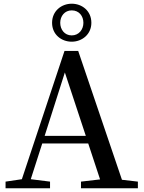

<svg xmlns="http://www.w3.org/2000/svg" viewBox="-20 -1016 775 1036"><path d="M367 -960C407 -960 430 -929 430 -893C430 -857 406 -825 367 -825C328 -825 305 -857 305 -893C305 -929 329 -960 367 -960ZM367 -791C422 -791 473 -830 473 -893C473 -958 422 -996 367 -996C312 -996 261 -957 261 -893C261 -829 312 -791 367 -791ZM221 -283 330 -625 443 -283ZM638 -46 402 -741H328L98 -49L10 -36V0H250V-36L146 -49L208 -242H456L520 -48L417 -36V0H724V-36Z"/></svg>

Font: Source Han Serif CN SemiBold
Style: Regular
Weight: 600
Designer: Ryoko NISHIZUKA 西塚涼子 (kana & ideographs); Frank Grießhammer (Latin, Greek & Cyrillic); Wenlong ZHANG 张文龙 (bopomofo); San
Foundry: Adobe Systems Incorporated
Version: Version 1.000;PS 1;hotconv 16.6.53;makeotf.lib2.5.65590